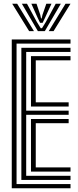

<svg xmlns="http://www.w3.org/2000/svg" viewBox="-20 -1012 421 1032"><path d="M43.2 0V-800H359V-777.5H69V-22.5H359V0ZM94.8 -45V-755H359V-732.8H120.8V-417H349V-394.8H120.8V-67.2H359V-45ZM146.5 -439.5V-710.2H359V-687.8H172.2V-462H349V-439.5ZM146.5 -89.8V-372.2H349V-349.8H172.2V-112.2H359V-89.8ZM45.5 -992H72.2L162.5 -844.8H136.5ZM97.5 -992H125L177 -896L198.8 -860.5H205.8L227.5 -895.8L279.5 -992H307L221 -844.8H183.5ZM148.5 -992H176.2L196.2 -933L200.5 -913.2H204L208.5 -933L229 -992H256.8L223.2 -918.8L209.2 -889.5H195.2L181.2 -918.8ZM332.2 -992H359L268 -844.8H242Z"/></svg>

Font: Big Shoulders Inline Display ExtraBold
Style: Regular
Weight: 800
Designer: Patric King
Foundry: XO Type Co
Version: Version 1.000